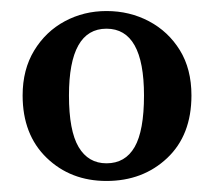

<svg xmlns="http://www.w3.org/2000/svg" viewBox="-20 -701 388 348"><path d="M173 -649Q105 -649 105 -528Q105 -464 122.5 -434.5Q140 -405 173 -405Q207 -405 224 -434.5Q241 -464 241 -528Q241 -649 173 -649ZM173 -681Q215 -681 250 -662.5Q285 -644 306 -610Q327 -576 327 -528Q327 -456 283 -414.5Q239 -373 173 -373Q108 -373 64.5 -415Q21 -457 21 -528Q21 -575 42 -609.5Q63 -644 97.5 -662.5Q132 -681 173 -681Z"/></svg>

Font: Lisu Bosa Black
Style: Regular
Weight: 900
Designer: David Morse, Annie Olsen, Victor Gaultney, Frank Grießhammer (Latin)
Foundry: SIL International
Version: Version 2.000